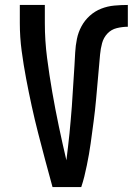

<svg xmlns="http://www.w3.org/2000/svg" viewBox="-20 -755 540 775"><path d="M192 0Q177 -54 162.5 -108.5Q148 -163 134 -217.5Q120 -272 108 -327Q96 -382 85.5 -437.5Q75 -493 67.5 -549Q60 -605 60 -662V-735H161V-662Q161 -591 170 -521.5Q179 -452 191 -383Q203 -314 217.5 -245Q232 -176 248 -108Q251 -135 254.5 -162Q258 -189 260.5 -216.5Q263 -244 265.5 -271Q268 -298 270 -325.5Q272 -353 273.5 -380Q275 -407 277 -434.5Q279 -462 280.5 -489Q282 -516 283.5 -543.5Q285 -571 290.5 -598Q296 -625 309 -649Q322 -673 342.5 -691.5Q363 -710 388.5 -720Q414 -730 441.5 -732.5Q469 -735 496 -735V-647Q474 -647 451.5 -641.5Q429 -636 413.5 -619.5Q398 -603 392 -580.5Q386 -558 384 -535.5Q382 -513 380 -490.5Q378 -468 376 -445.5Q374 -423 372 -400.5Q370 -378 368 -355.5Q366 -333 363.5 -310.5Q361 -288 358 -265.5Q355 -243 352 -221Q349 -199 346 -176.5Q343 -154 339 -132Q335 -110 330.5 -87.5Q326 -65 320.5 -43Q315 -21 308 0Z"/></svg>

Font: Zed Mono Semibold
Style: Regular
Weight: 600
Monospace: yes
Designer: Belleve Invis
Foundry: Belleve Invis
Version: Version 1.0.0; ttfautohint (v1.8.4)